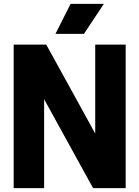

<svg xmlns="http://www.w3.org/2000/svg" viewBox="-20 -970 718 990"><path d="M50.5 0V-740H218.5L471 -281.5V-740H628V0H460L207.5 -458.5V0ZM266 -795.5 344 -950H515.5L413 -795.5Z"/></svg>

Font: Encode Sans Condensed ExtraBold
Style: Regular
Weight: 800
Width: 3
Designer: Multiple Designers
Foundry: Impallari Type
Version: Version 3.000; ttfautohint (v1.8.3) -l 8 -r 50 -G 200 -x 14 